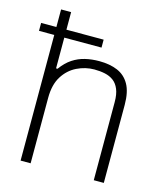

<svg xmlns="http://www.w3.org/2000/svg" viewBox="-109 -805 756 887"><g transform="rotate(15 269.0 -361.5)"><path d="M73 0V-723H121V-454H128Q152 -487 179.5 -505Q207 -523 238.5 -530.5Q270 -538 306 -538Q356 -538 393 -522.5Q430 -507 450.5 -471Q471 -435 471 -373V0H423V-373Q423 -411 413 -435Q403 -459 385.5 -472Q368 -485 344.5 -490Q321 -495 294 -495Q251 -495 211 -475.5Q171 -456 146 -416Q121 -376 121 -313V0ZM0 -601V-639H299V-601Z"/></g></svg>

Font: Archivo SemiBold Thin
Style: Regular
Weight: 250
Version: Version 2.001